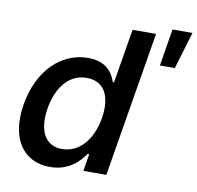

<svg xmlns="http://www.w3.org/2000/svg" viewBox="-84 -850 972 947"><g transform="rotate(10 402.0 -376.5)"><path d="M225.9 9.9C322.1 9.9 372.5 -47.9 398.4 -85.6H406.6L392.4 0H507.5L628.2 -727.3H510.7L465.6 -456.3H459.5C446.4 -492.9 418 -552.6 319.2 -552.6C190.3 -552.6 75.6 -451.3 45.5 -271.7C16.3 -93.8 95.2 9.9 225.9 9.9ZM165.1 -272.7C182.5 -377.5 239.3 -454.5 329.9 -454.5C418 -454.5 455.6 -382.5 437.5 -272.7C419.4 -162.3 356.2 -87.7 269.5 -87.7C179.7 -87.7 147.7 -166.9 165.1 -272.7ZM674 -577.4H748.6L804.3 -763.1H704.5Z"/></g></svg>

Font: Magic Ui Pro Semi Bold
Style: Italic
Weight: 600
Italic angle: -9.39999°
Designer: Stefan Endress, Andreas Faust
Version: Version 1.000;FEAKit 1.0